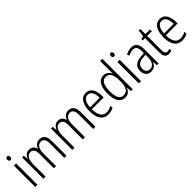

<svg xmlns="http://www.w3.org/2000/svg" viewBox="275 -2066 3382 3382"><g transform="rotate(-45 1966.5 -375.0)"><path d="M104 -731Q123 -731 132 -718.5Q141 -706 141 -686Q141 -641 104 -641Q86 -641 76.5 -653Q67 -665 67 -686Q67 -706 76 -718.5Q85 -731 104 -731ZM131 -532V0H76V-532Z M722 -542Q786 -542 820.5 -498.5Q855 -455 855 -363V0H801V-357Q801 -430 776.5 -462Q752 -494 711 -494Q654 -494 624.5 -448Q595 -402 595 -316V0H541V-352Q541 -430 517 -462Q493 -494 452 -494Q390 -494 362 -441Q334 -388 334 -307V0H280V-532H323L330 -446H333Q349 -485 379.5 -513.5Q410 -542 463 -542Q514 -542 543.5 -514.5Q573 -487 583 -445H587Q606 -490 638 -516Q670 -542 722 -542Z M1442 -542Q1506 -542 1540.5 -498.5Q1575 -455 1575 -363V0H1521V-357Q1521 -430 1496.5 -462Q1472 -494 1431 -494Q1374 -494 1344.5 -448Q1315 -402 1315 -316V0H1261V-352Q1261 -430 1237 -462Q1213 -494 1172 -494Q1110 -494 1082 -441Q1054 -388 1054 -307V0H1000V-532H1043L1050 -446H1053Q1069 -485 1099.5 -513.5Q1130 -542 1183 -542Q1234 -542 1263.5 -514.5Q1293 -487 1303 -445H1307Q1326 -490 1358 -516Q1390 -542 1442 -542Z M1876 -542Q1934 -542 1971.5 -509.5Q2009 -477 2026.5 -422.5Q2044 -368 2044 -303V-262H1749Q1750 -152 1787 -95Q1824 -38 1898 -38Q1962 -38 2025 -75V-23Q1996 -7 1964 1.5Q1932 10 1894 10Q1826 10 1782 -24Q1738 -58 1716.5 -120Q1695 -182 1695 -264Q1695 -391 1741 -466.5Q1787 -542 1876 -542ZM1876 -495Q1821 -495 1788.5 -448Q1756 -401 1751 -307H1991Q1991 -359 1979 -402Q1967 -445 1941.5 -470Q1916 -495 1876 -495Z M2313 10Q2228 10 2183.5 -59Q2139 -128 2139 -262Q2139 -398 2185 -470Q2231 -542 2314 -542Q2367 -542 2402 -513.5Q2437 -485 2453 -446H2456Q2455 -468 2454 -488.5Q2453 -509 2453 -527V-760H2508V0H2464L2457 -89H2453Q2436 -48 2402.5 -19Q2369 10 2313 10ZM2322 -38Q2389 -38 2421 -90.5Q2453 -143 2453 -240V-286Q2453 -386 2421.5 -439.5Q2390 -493 2323 -493Q2260 -493 2227.5 -433.5Q2195 -374 2195 -261Q2195 -153 2225.5 -95.5Q2256 -38 2322 -38Z M2685 -731Q2704 -731 2713 -718.5Q2722 -706 2722 -686Q2722 -641 2685 -641Q2667 -641 2657.5 -653Q2648 -665 2648 -686Q2648 -706 2657 -718.5Q2666 -731 2685 -731ZM2712 -532V0H2657V-532Z M3006 -542Q3082 -542 3116.5 -497.5Q3151 -453 3151 -359V0H3109L3101 -85H3099Q3080 -44 3048 -17Q3016 10 2959 10Q2893 10 2859.5 -33Q2826 -76 2826 -139Q2826 -219 2877.5 -260.5Q2929 -302 3025 -309L3096 -314V-355Q3096 -431 3073 -463Q3050 -495 3001 -495Q2948 -495 2886 -461L2868 -504Q2899 -522 2934 -532Q2969 -542 3006 -542ZM3031 -267Q2882 -257 2882 -140Q2882 -88 2906 -61.5Q2930 -35 2972 -35Q3034 -35 3065.5 -84Q3097 -133 3097 -216V-272Z M3414 -38Q3429 -38 3443.5 -41Q3458 -44 3469 -49V-3Q3456 3 3439 6.5Q3422 10 3402 10Q3347 10 3322.5 -24.5Q3298 -59 3298 -130V-486H3239V-517L3298 -533L3315 -658H3352V-532H3468V-486H3352V-133Q3352 -85 3365.5 -61.5Q3379 -38 3414 -38Z M3718 -542Q3776 -542 3813.5 -509.5Q3851 -477 3868.5 -422.5Q3886 -368 3886 -303V-262H3591Q3592 -152 3629 -95Q3666 -38 3740 -38Q3804 -38 3867 -75V-23Q3838 -7 3806 1.5Q3774 10 3736 10Q3668 10 3624 -24Q3580 -58 3558.5 -120Q3537 -182 3537 -264Q3537 -391 3583 -466.5Q3629 -542 3718 -542ZM3718 -495Q3663 -495 3630.5 -448Q3598 -401 3593 -307H3833Q3833 -359 3821 -402Q3809 -445 3783.5 -470Q3758 -495 3718 -495Z"/></g></svg>

Font: Noto Sans Gurmukhi UI Condensed Light
Style: Regular
Weight: 300
Width: 3
Designer: Jelle Bosma - Monotype Design Team
Foundry: Monotype Imaging Inc.
Version: Version 2.004; ttfautohint (v1.8.4.7-5d5b)